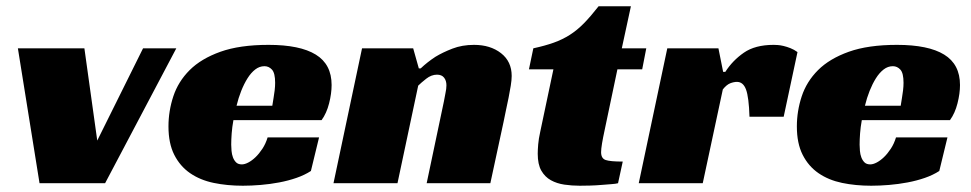

<svg xmlns="http://www.w3.org/2000/svg" viewBox="-20 -584 3096 612"><path d="M37 -430H249L290 -136L436 -430H542L315 0H106Z M724 -201Q720 -179 718.5 -159Q717 -139 717 -123Q717 -114 718 -103Q719 -92 722.5 -82.5Q726 -73 732.5 -66.5Q739 -60 751 -60Q760 -60 771.5 -66Q783 -72 794.5 -83Q806 -94 816.5 -110Q827 -126 833 -146H997L971 -39Q951 -26 925 -17Q899 -8 870 -2.5Q841 3 811 5.5Q781 8 754 8Q704 8 661 -1Q618 -10 586 -32Q554 -54 535.5 -90.5Q517 -127 517 -181Q517 -230 532.5 -277Q548 -324 584.5 -360.5Q621 -397 682.5 -419Q744 -441 836 -441Q936 -441 986.5 -410Q1037 -379 1037 -313Q1037 -286 1029 -254.5Q1021 -223 1005 -201ZM857 -320Q857 -351 847 -362Q837 -373 823 -373Q807 -373 793.5 -362.5Q780 -352 769 -334.5Q758 -317 749 -294.5Q740 -272 734 -247H848Q850 -259 852 -272Q854 -283 855.5 -296Q857 -309 857 -320Z M1321 -366Q1342 -386 1368 -403Q1391 -417 1422 -429Q1453 -441 1491 -441Q1543 -441 1577 -414.5Q1611 -388 1611 -342Q1611 -329 1608 -310.5Q1605 -292 1601 -272Q1597 -252 1592.5 -231.5Q1588 -211 1585 -195L1543 0H1340L1395 -261Q1397 -274 1400 -287.5Q1403 -301 1403 -312Q1403 -327 1395.5 -336.5Q1388 -346 1373 -346Q1355 -346 1338.5 -333Q1322 -320 1313 -311L1247 0H1043L1134 -430H1297L1315 -366Z M1680 -430Q1717 -438 1745 -448Q1773 -458 1796.5 -473Q1820 -488 1841.5 -510Q1863 -532 1888 -564H1991L1962 -430H2040L2027 -363H1948L1907 -168Q1902 -145 1899 -127Q1896 -109 1896 -99Q1896 -79 1910.5 -74Q1925 -69 1965 -69L1950 0Q1943 2 1928.5 3Q1914 4 1896.5 5.5Q1879 7 1860.5 7.5Q1842 8 1828 8Q1803 8 1779 4.5Q1755 1 1736 -9.5Q1717 -20 1705.5 -40Q1694 -60 1694 -94Q1694 -106 1695.5 -124Q1697 -142 1702 -164L1744 -363H1666Z M2107 -430H2270L2285 -355H2292Q2315 -391 2351 -416Q2387 -441 2446 -441Q2450 -441 2458.5 -440.5Q2467 -440 2477.5 -437.5Q2488 -435 2499.5 -430.5Q2511 -426 2522 -418L2478 -212H2369Q2367 -274 2358 -298.5Q2349 -323 2329 -323Q2319 -323 2307.5 -318.5Q2296 -314 2284 -299L2220 0H2016Z M2727 -201Q2723 -179 2721.5 -159Q2720 -139 2720 -123Q2720 -114 2721 -103Q2722 -92 2725.5 -82.5Q2729 -73 2735.5 -66.5Q2742 -60 2754 -60Q2763 -60 2774.5 -66Q2786 -72 2797.5 -83Q2809 -94 2819.5 -110Q2830 -126 2836 -146H3000L2974 -39Q2954 -26 2928 -17Q2902 -8 2873 -2.5Q2844 3 2814 5.5Q2784 8 2757 8Q2707 8 2664 -1Q2621 -10 2589 -32Q2557 -54 2538.5 -90.5Q2520 -127 2520 -181Q2520 -230 2535.5 -277Q2551 -324 2587.5 -360.5Q2624 -397 2685.5 -419Q2747 -441 2839 -441Q2939 -441 2989.5 -410Q3040 -379 3040 -313Q3040 -286 3032 -254.5Q3024 -223 3008 -201ZM2860 -320Q2860 -351 2850 -362Q2840 -373 2826 -373Q2810 -373 2796.5 -362.5Q2783 -352 2772 -334.5Q2761 -317 2752 -294.5Q2743 -272 2737 -247H2851Q2853 -259 2855 -272Q2857 -283 2858.5 -296Q2860 -309 2860 -320Z"/></svg>

Font: Racing Sans One
Style: Regular
Weight: 400
Designer: Pablo Impallari, Rodrigo Fuenzalida
Foundry: Pablo Impallari, Rodrigo Fuenzalida
Version: Version 1.001; ttfautohint (v0.8) -G 200 -r 50